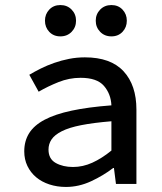

<svg xmlns="http://www.w3.org/2000/svg" viewBox="-20 -728 640 760"><path d="M241 12Q206 12 175.5 2Q145 -8 123 -26.5Q101 -45 88.5 -71Q76 -97 76 -129Q76 -170 95.5 -201Q115 -232 156.5 -254Q198 -276 263.5 -290Q329 -304 421 -311Q419 -356 391.5 -388Q364 -420 299 -420Q254 -420 211.5 -403Q169 -386 133 -365L96 -432Q116 -444 141 -456.5Q166 -469 194.5 -479Q223 -489 253.5 -495Q284 -501 316 -501Q418 -501 469 -446Q520 -391 520 -294V0H439L431 -63H428Q389 -33 340.5 -10.5Q292 12 241 12ZM269 -67Q308 -67 345.5 -84Q383 -101 421 -132V-248Q349 -242 301 -232.5Q253 -223 224.5 -208.5Q196 -194 184 -176Q172 -158 172 -136Q172 -99 200.5 -83Q229 -67 269 -67ZM219 -584Q192 -584 175 -602Q158 -620 158 -646Q158 -672 175 -690Q192 -708 219 -708Q246 -708 263.5 -690Q281 -672 281 -646Q281 -620 263.5 -602Q246 -584 219 -584ZM421 -584Q394 -584 376.5 -602Q359 -620 359 -646Q359 -672 376.5 -690Q394 -708 421 -708Q448 -708 465 -690Q482 -672 482 -646Q482 -620 465 -602Q448 -584 421 -584Z"/></svg>

Font: Source Code Pro Medium
Style: Regular
Weight: 500
Monospace: yes
Designer: Paul D. Hunt, Teo Tuominen
Foundry: Adobe Systems Incorporated
Version: Version 2.030;PS 1.000;hotconv 16.6.51;makeotf.lib2.5.65220